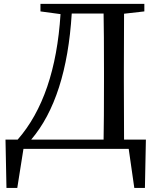

<svg xmlns="http://www.w3.org/2000/svg" viewBox="-20 -753 799 971"><path d="M137.7 -46.9H503.9Q505.9 -144.5 505.9 -343.8V-391.6Q505.9 -588.9 503.9 -684.6H342.8Q316.4 -256.8 137.7 -46.9ZM625 -46.9H717.8L712.9 197.3H659.2L630.9 0H98.6L67.4 197.3H12.7L7.8 -46.9H69.3Q259.8 -264.6 286.1 -681.6L184.6 -695.3V-733.4H710V-695.3L607.4 -683.6Q606.4 -587.9 606.4 -391.6V-342.8Q606.4 -142.6 607.4 -46.9H624V-47.9Z"/></svg>

Font: GenYoMin TW TTF Medium
Style: Regular
Weight: 500
Version: Version 1.300